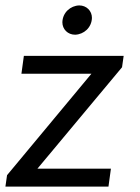

<svg xmlns="http://www.w3.org/2000/svg" viewBox="-32 -688 517 708"><path d="M307 -622C307 -648 287 -668 260 -668C228 -667 199 -642 198 -606C198 -580 218 -560 245 -560C277 -561 306 -586 307 -622ZM56 -482 47 -416H305L-6 -42L-12 0H368L377 -66H106L418 -440L424 -482Z"/></svg>

Font: Cantarell
Style: Oblique
Weight: 400
Italic angle: -8°
Designer: Dave Crossland
Version: Version 0.024